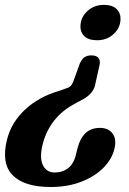

<svg xmlns="http://www.w3.org/2000/svg" viewBox="-20 -572 515 768"><path d="M362 -239.5Q357 -201 315 -176.5L279 -157Q229 -130.5 197 -90Q165 -49.5 151.5 2Q137 57.5 151.2 87.8Q165.5 118 199 118Q229 118 250.8 102Q272.5 86 281.5 55L290 21Q311 -60.5 379.5 -60.5Q414 -60.5 430.8 -37.2Q447.5 -14 437 26Q427 65.5 393 99.8Q359 134 305 155Q251 176 182.5 176Q76 176 30 128.2Q-16 80.5 8.5 -15.5Q26.5 -84.5 82 -135.2Q137.5 -186 217 -208.5L244.5 -218.5Q253.5 -220.5 260.2 -226Q267 -231.5 272.5 -244L299.5 -318.5Q309 -338.5 320 -344.5Q331 -350.5 345 -350.5Q383 -350.5 379 -315.5ZM395.5 -552.5Q430 -552.5 446.8 -535.5Q463.5 -518.5 462 -493Q460.5 -459.5 433.8 -435.2Q407 -411 368.5 -411Q333.5 -411 316.8 -428Q300 -445 302 -471Q303.5 -504 330.2 -528.2Q357 -552.5 395.5 -552.5Z"/></svg>

Font: Fraunces 144pt S100 SemiBold
Style: Italic
Weight: 600
Italic angle: -16°
Version: Version 1.000; ttfautohint (v1.8.3)